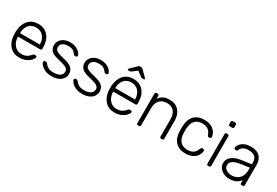

<svg xmlns="http://www.w3.org/2000/svg" viewBox="54 -1693 3852 2672"><g transform="rotate(30 1980.5 -357.5)"><path d="M495 -272V-257Q495 -247 488.5 -241Q482 -235 472 -235H116V-225Q118 -178 137.5 -137.5Q157 -97 192 -72.5Q227 -48 274 -48Q329 -48 363.5 -69.5Q398 -91 413 -113Q422 -125 426.5 -128Q431 -131 443 -131H459Q468 -131 474 -126Q480 -121 480 -113Q480 -92 453.5 -62.5Q427 -33 380 -11.5Q333 10 274 10Q179 10 121 -52.5Q63 -115 55 -220L54 -260L55 -300Q63 -404 120.5 -467Q178 -530 274 -530Q378 -530 436.5 -461Q495 -392 495 -272ZM434 -291V-295Q434 -372 390.5 -422Q347 -472 274 -472Q201 -472 158.5 -422Q116 -372 116 -295V-291Z M608 -385Q608 -422 628.5 -455Q649 -488 689.5 -509Q730 -530 787 -530Q847 -530 888.5 -509.5Q930 -489 950.5 -462Q971 -435 971 -418Q971 -409 964.5 -403.5Q958 -398 949 -398H934Q920 -398 912 -411Q892 -441 866.5 -456.5Q841 -472 787 -472Q729 -472 699 -448Q669 -424 669 -385Q669 -361 681 -345Q693 -329 726 -315.5Q759 -302 822 -288Q915 -267 953 -232Q991 -197 991 -139Q991 -98 968 -64Q945 -30 900 -10Q855 10 792 10Q727 10 682.5 -12Q638 -34 615.5 -62Q593 -90 593 -107Q593 -116 600 -121.5Q607 -127 615 -127H630Q637 -127 641.5 -124.5Q646 -122 652 -114Q674 -83 705.5 -65.5Q737 -48 792 -48Q854 -48 892 -71.5Q930 -95 930 -139Q930 -166 914.5 -183Q899 -200 864.5 -212.5Q830 -225 762 -241Q673 -261 640.5 -296Q608 -331 608 -385Z M1100 -385Q1100 -422 1120.5 -455Q1141 -488 1181.5 -509Q1222 -530 1279 -530Q1339 -530 1380.5 -509.5Q1422 -489 1442.5 -462Q1463 -435 1463 -418Q1463 -409 1456.5 -403.5Q1450 -398 1441 -398H1426Q1412 -398 1404 -411Q1384 -441 1358.5 -456.5Q1333 -472 1279 -472Q1221 -472 1191 -448Q1161 -424 1161 -385Q1161 -361 1173 -345Q1185 -329 1218 -315.5Q1251 -302 1314 -288Q1407 -267 1445 -232Q1483 -197 1483 -139Q1483 -98 1460 -64Q1437 -30 1392 -10Q1347 10 1284 10Q1219 10 1174.5 -12Q1130 -34 1107.5 -62Q1085 -90 1085 -107Q1085 -116 1092 -121.5Q1099 -127 1107 -127H1122Q1129 -127 1133.5 -124.5Q1138 -122 1144 -114Q1166 -83 1197.5 -65.5Q1229 -48 1284 -48Q1346 -48 1384 -71.5Q1422 -95 1422 -139Q1422 -166 1406.5 -183Q1391 -200 1356.5 -212.5Q1322 -225 1254 -241Q1165 -261 1132.5 -296Q1100 -331 1100 -385Z M2025 -272V-257Q2025 -247 2018.5 -241Q2012 -235 2002 -235H1646V-225Q1648 -178 1667.5 -137.5Q1687 -97 1722 -72.5Q1757 -48 1804 -48Q1859 -48 1893.5 -69.5Q1928 -91 1943 -113Q1952 -125 1956.5 -128Q1961 -131 1973 -131H1989Q1998 -131 2004 -126Q2010 -121 2010 -113Q2010 -92 1983.5 -62.5Q1957 -33 1910 -11.5Q1863 10 1804 10Q1709 10 1651 -52.5Q1593 -115 1585 -220L1584 -260L1585 -300Q1593 -404 1650.5 -467Q1708 -530 1804 -530Q1908 -530 1966.5 -461Q2025 -392 2025 -272ZM1964 -291V-295Q1964 -372 1920.5 -422Q1877 -472 1804 -472Q1731 -472 1688.5 -422Q1646 -372 1646 -295V-291ZM1841 -711 1928 -626Q1940 -614 1940 -606Q1940 -595 1926 -595H1909Q1902 -595 1895 -597Q1888 -599 1884 -602L1804 -662L1724 -602Q1720 -599 1713 -597Q1706 -595 1699 -595H1682Q1668 -595 1668 -606Q1668 -614 1680 -626L1767 -711Q1776 -720 1782.5 -722.5Q1789 -725 1799 -725H1809Q1818 -725 1825 -722.5Q1832 -720 1841 -711Z M2568 0H2551Q2541 0 2535 -6Q2529 -12 2529 -22V-301Q2529 -382 2489.5 -427Q2450 -472 2376 -472Q2304 -472 2261 -426.5Q2218 -381 2218 -301V-22Q2218 -12 2212 -6Q2206 0 2196 0H2179Q2169 0 2163 -6Q2157 -12 2157 -22V-498Q2157 -508 2163 -514Q2169 -520 2179 -520H2196Q2206 -520 2212 -514Q2218 -508 2218 -498V-451Q2248 -490 2286.5 -510Q2325 -530 2386 -530Q2484 -530 2537 -467.5Q2590 -405 2590 -306V-22Q2590 -12 2584 -6Q2578 0 2568 0Z M2944 -48Q2999 -48 3035 -71.5Q3071 -95 3091 -150Q3096 -162 3100.5 -166.5Q3105 -171 3115 -171H3129Q3138 -171 3145 -164.5Q3152 -158 3151 -149Q3149 -110 3126 -73.5Q3103 -37 3056.5 -13.5Q3010 10 2944 10Q2840 10 2783 -50.5Q2726 -111 2723 -220L2722 -260L2723 -300Q2726 -409 2783 -469.5Q2840 -530 2944 -530Q3010 -530 3056.5 -506.5Q3103 -483 3126 -446.5Q3149 -410 3151 -371Q3152 -362 3145 -355.5Q3138 -349 3129 -349H3115Q3105 -349 3100.5 -353.5Q3096 -358 3091 -370Q3071 -425 3035 -448.5Q2999 -472 2944 -472Q2872 -472 2829.5 -428.5Q2787 -385 2784 -295L2783 -260L2784 -225Q2787 -135 2829.5 -91.5Q2872 -48 2944 -48Z M3332 -627H3294Q3284 -627 3278 -633Q3272 -639 3272 -649V-687Q3272 -697 3278 -703.5Q3284 -710 3294 -710H3332Q3342 -710 3348.5 -703.5Q3355 -697 3355 -687V-649Q3355 -639 3348.5 -633Q3342 -627 3332 -627ZM3322 0H3305Q3295 0 3289 -6Q3283 -12 3283 -22V-498Q3283 -508 3289 -514Q3295 -520 3305 -520H3322Q3332 -520 3338 -514Q3344 -508 3344 -498V-22Q3344 -12 3338 -6Q3332 0 3322 0Z M3823 -69Q3801 -36 3758.5 -13Q3716 10 3646 10Q3598 10 3557 -10Q3516 -30 3491.5 -64Q3467 -98 3467 -139Q3467 -205 3520.5 -247Q3574 -289 3665 -301L3823 -323V-358Q3823 -413 3789.5 -442.5Q3756 -472 3687 -472Q3636 -472 3603.5 -452Q3571 -432 3562 -404Q3558 -392 3552.5 -387.5Q3547 -383 3538 -383H3524Q3515 -383 3508.5 -389.5Q3502 -396 3502 -405Q3502 -427 3522 -456.5Q3542 -486 3584 -508Q3626 -530 3687 -530Q3794 -530 3839 -479Q3884 -428 3884 -355V-22Q3884 -12 3878 -6Q3872 0 3862 0H3845Q3835 0 3829 -6Q3823 -12 3823 -22ZM3823 -268 3694 -250Q3612 -239 3570 -212Q3528 -185 3528 -144Q3528 -98 3566.5 -73Q3605 -48 3656 -48Q3729 -48 3776 -96Q3823 -144 3823 -234Z"/></g></svg>

Font: Rubik
Style: Regular
Weight: 300
Designer: Hubert & Fischer
Foundry: Hubert & Fischer
Version: Version 1.100